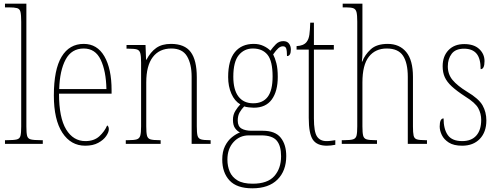

<svg xmlns="http://www.w3.org/2000/svg" viewBox="-20 -780 2700 1041"><path d="M7 0V-20H18Q55 -20 71 -24Q87 -28 91 -43.5Q95 -59 95 -94V-662Q95 -699 91 -715.5Q87 -732 72.5 -736Q58 -740 28 -740H7V-760H123V-94Q123 -59 127 -43.5Q131 -28 147.5 -24Q164 -20 200 -20H212V0Z M442 10Q364 10 318 -60.5Q272 -131 272 -262Q272 -403 314 -472.5Q356 -542 434 -542Q507 -542 546 -474.5Q585 -407 585 -291V-272H300Q300 -142 338.5 -78.5Q377 -15 443 -15Q490 -15 518.5 -41Q547 -67 561 -100Q570 -95 570 -79Q570 -63 555.5 -42Q541 -21 512.5 -5.5Q484 10 442 10ZM557 -297Q555 -395 526 -456Q497 -517 434 -517Q368 -517 336 -457.5Q304 -398 301 -297Z M662 0V-20H675Q707 -20 721.5 -24.5Q736 -29 740.5 -44.5Q745 -60 745 -95V-441Q745 -476 740.5 -492Q736 -508 722 -512Q708 -516 678 -516H666V-536H769L772 -456H774Q796 -498 827 -520Q858 -542 907 -542Q981 -542 1014 -498Q1047 -454 1047 -361V-95Q1047 -60 1051 -44.5Q1055 -29 1069.5 -24.5Q1084 -20 1115 -20H1122V0H1019V-364Q1019 -433 994 -475Q969 -517 909 -517Q844 -517 808.5 -470.5Q773 -424 773 -333V-95Q773 -60 777 -44.5Q781 -29 795.5 -24.5Q810 -20 842 -20H851V0Z M1348 241Q1264 241 1224.5 198.5Q1185 156 1185 85Q1185 42 1200 12Q1215 -18 1237.5 -36Q1260 -54 1281 -62Q1266 -69 1254.5 -85Q1243 -101 1243 -131Q1243 -158 1256.5 -179.5Q1270 -201 1283 -214Q1252 -232 1234.5 -272Q1217 -312 1217 -362Q1217 -453 1253.5 -497.5Q1290 -542 1356 -542Q1385 -542 1408.5 -531Q1432 -520 1446 -505Q1459 -523 1475.5 -540Q1492 -557 1516 -557Q1537 -557 1547 -543.5Q1557 -530 1557 -512Q1557 -476 1536 -476Q1536 -504 1532 -516.5Q1528 -529 1514 -529Q1501 -529 1489 -518.5Q1477 -508 1461 -485Q1471 -466 1478.5 -437Q1486 -408 1486 -363Q1486 -285 1453.5 -240.5Q1421 -196 1356 -196Q1345 -196 1328.5 -198Q1312 -200 1304 -203Q1290 -189 1279.5 -171Q1269 -153 1269 -126Q1269 -95 1289.5 -83Q1310 -71 1344 -71H1405Q1472 -71 1502 -33.5Q1532 4 1532 66Q1532 146 1484.5 193.5Q1437 241 1348 241ZM1353 -220Q1405 -220 1431.5 -255Q1458 -290 1458 -365Q1458 -449 1430.5 -483Q1403 -517 1351 -517Q1304 -517 1274.5 -481Q1245 -445 1245 -364Q1245 -293 1273 -256.5Q1301 -220 1353 -220ZM1350 216Q1431 216 1467.5 174.5Q1504 133 1504 67Q1504 10 1480 -18Q1456 -46 1396 -46H1329Q1279 -46 1246 -9.5Q1213 27 1213 85Q1213 121 1225.5 150.5Q1238 180 1267.5 198Q1297 216 1350 216Z M1752 10Q1698 10 1676 -23Q1654 -56 1654 -141V-511H1588V-530Q1626 -532 1642 -552Q1654 -567 1657.5 -592.5Q1661 -618 1662 -657H1682V-536H1790V-511H1682V-138Q1682 -66 1698.5 -40.5Q1715 -15 1750 -15Q1763 -15 1773.5 -16.5Q1784 -18 1798 -20V5Q1773 10 1752 10Z M1833 0V-20H1847Q1879 -20 1894 -24.5Q1909 -29 1913 -44.5Q1917 -60 1917 -95V-663Q1917 -698 1913 -714Q1909 -730 1896.5 -735Q1884 -740 1857 -740H1838V-760H1945V-491Q1945 -471 1942 -446H1944Q1958 -483 1990 -512.5Q2022 -542 2082 -542Q2146 -542 2182.5 -498Q2219 -454 2219 -363V-94Q2219 -61 2222.5 -45Q2226 -29 2240 -24.5Q2254 -20 2285 -20H2295V0H2191V-363Q2191 -439 2165 -478Q2139 -517 2077 -517Q2015 -517 1980 -472.5Q1945 -428 1945 -333V-95Q1945 -60 1949 -44.5Q1953 -29 1967.5 -24.5Q1982 -20 2014 -20H2024V0Z M2486 10Q2440 10 2413.5 -7Q2387 -24 2375.5 -48Q2364 -72 2364 -94Q2364 -138 2385 -138Q2385 -80 2408 -47.5Q2431 -15 2486 -15Q2536 -15 2562.5 -45Q2589 -75 2589 -130Q2589 -164 2573 -193.5Q2557 -223 2502 -257Q2456 -287 2429.5 -311.5Q2403 -336 2391.5 -361.5Q2380 -387 2380 -421Q2380 -475 2411.5 -508Q2443 -541 2497 -541Q2550 -541 2578.5 -514Q2607 -487 2607 -449Q2607 -405 2586 -405Q2586 -463 2563.5 -489.5Q2541 -516 2496 -516Q2450 -516 2429 -488.5Q2408 -461 2408 -420Q2408 -377 2434 -346Q2460 -315 2512 -283Q2576 -245 2596.5 -208.5Q2617 -172 2617 -127Q2617 -64 2581.5 -27Q2546 10 2486 10Z"/></svg>

Font: Noto Serif Tamil Condensed Thin
Style: Italic
Weight: 100
Width: 3
Italic angle: -12°
Designer: Indian Type Foundry, Tom Grace, and the Monotype Design Team
Foundry: Monotype Imaging Inc.
Version: Version 2.003; ttfautohint (v1.8.4.7-5d5b)